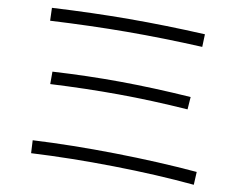

<svg xmlns="http://www.w3.org/2000/svg" viewBox="-51 -772 1040 835"><g transform="rotate(5 469.0 -354.5)"><path d="M107.4 -73.2 109.4 -129.9Q281.2 -124 472.4 -104Q663.6 -84 832 -54.7L824.2 2Q660.6 -27.8 470.2 -47.6Q279.8 -67.4 107.4 -73.2ZM164.1 -379.9 168.9 -434.6Q323.7 -430.2 468 -416.5Q612.3 -402.8 777.3 -377L768.6 -322.3Q608.9 -347.7 464.4 -361.1Q319.8 -374.5 164.1 -379.9ZM139.6 -654.3 142.6 -710.9Q321.8 -705.1 481.4 -691.7Q641.1 -678.2 815.4 -654.3L808.6 -598.6Q635.3 -622.1 476.6 -635.3Q317.9 -648.4 139.6 -654.3Z"/></g></svg>

Font: Pretendard JP Light
Style: Regular
Weight: 300
Designer: Base glyphs from Inter by Rasmus Andersson; Hangeul glyphs from Noto Sans CJK(Source Han Sans) by Jang Soo-young and Kan
Foundry: Kil Hyung-jin
Version: Version 1.309